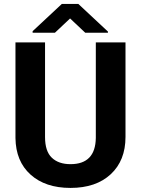

<svg xmlns="http://www.w3.org/2000/svg" viewBox="-20 -921 698 951"><path d="M601.6 -710.9V-242.7Q601.6 -126 528.6 -58.1Q455.6 9.8 329.1 9.8Q204.6 9.8 131.3 -56.2Q58.1 -122.1 56.6 -237.3V-710.9H203.1V-241.7Q203.1 -171.9 236.6 -139.9Q270 -107.9 329.1 -107.9Q452.6 -107.9 454.6 -237.8V-710.9ZM514.6 -764.6V-758.8H402.3L327.1 -829.6L252 -758.8H141.6V-766.6L286.1 -901.4H368.2Z"/></svg>

Font: SteelSelectRoboto
Style: Roboto-Bold
Weight: 700
Designer: Google
Version: Version 2.137; 2017